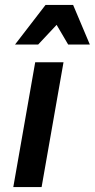

<svg xmlns="http://www.w3.org/2000/svg" viewBox="-20 -760 385 780"><path d="M149 0H34L123 -507H238ZM257 -579 210 -659 135 -579H41L165 -740H277L345 -579Z"/></svg>

Font: Inria Sans
Style: Bold Italic
Weight: 700
Italic angle: -10°
Designer: Black Foundry Team
Foundry: Black Foundry
Version: Version 1.2; ttfautohint (v1.8.3)